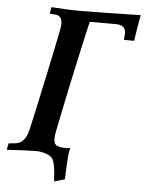

<svg xmlns="http://www.w3.org/2000/svg" viewBox="-73 -771 722 955"><g transform="rotate(5 288.0 -294.0)"><path d="M219.7 -103.5Q216.8 -85 216.8 -76.7Q216.8 -62.5 220.2 -53.7Q223.6 -44.9 232.2 -40.5Q240.7 -36.1 249.8 -34.7Q258.8 -33.2 274.9 -32.7L299.3 -34.2L294.9 -15.1L294.4 -12.7Q289.1 19.5 286.1 122.6L233.4 137.7Q229.5 44.9 212.4 22.9Q202.6 11.2 181.2 3.7Q159.7 -3.9 136.2 -4.9H135.3Q87.4 -4.9 -15.1 1.5L-8.3 -31.2L26.9 -34.7Q73.7 -40.5 89.4 -107.9V-107.4Q108.9 -192.4 146.2 -367.7Q183.6 -543 198.2 -619.1Q201.2 -637.7 201.2 -646Q201.2 -686 169.4 -689L138.7 -691.9L145.5 -724.6Q237.3 -718.3 282.7 -718.3Q338.4 -718.3 590.8 -723.6Q582.5 -685.5 569.3 -593.8H518.1L520 -617.2Q520.5 -620.6 520.5 -626.5Q520.5 -668.5 470.7 -668.5H341.3Q339.8 -662.6 336.4 -648.7Q333 -634.8 331.5 -627.9V-628.4Q267.1 -341.8 219.7 -103.5Z"/></g></svg>

Font: Flanker
Style: Bold Italic
Weight: 700
Italic angle: -12°
Designer: Flanker
Version: Version 2.000